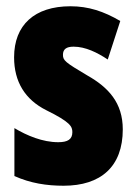

<svg xmlns="http://www.w3.org/2000/svg" viewBox="-20 -583 436 613"><path d="M372 -170C372 -255 326 -304 259 -342C188 -384 181 -390 181 -408C181 -426 192 -434 215 -434C253 -434 291 -415 324 -393L364 -516C311 -547 262 -563 205 -563C90 -563 25 -503 25 -400C25 -322 60 -265 128 -231C205 -193 211 -179 211 -161C211 -138 196 -129 166 -129C116 -129 66 -150 26 -174V-21C77 2 129 10 183 10C302 10 372 -51 372 -170Z"/></svg>

Font: Noto Sans Thai ExtCond Blk
Style: Regular
Weight: 900
Width: 2
Designer: Monotype Design Team
Foundry: Monotype Imaging Inc.
Version: Version 2.002